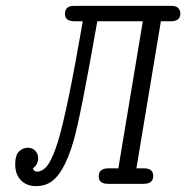

<svg xmlns="http://www.w3.org/2000/svg" viewBox="-20 -631 639 659"><path d="M32.2 -66.9Q32.2 -99.1 45.7 -111.6Q59.1 -124 75.2 -124Q90.3 -124 100.6 -114Q110.8 -104 110.8 -87.9Q110.8 -65.9 92.8 -53.2Q96.7 -41 108.9 -42Q130.9 -43.9 147 -69.1Q163.1 -94.2 179.2 -146Q211.4 -252 264.2 -558.1H234.9Q202.6 -558.1 203.1 -584Q203.1 -610.8 233.9 -610.8H567.9Q585.9 -610.8 592.5 -602.5Q599.1 -594.2 599.1 -585Q599.1 -558.1 566.9 -558.1H532.2L448.2 -53.2H474.1Q506.3 -53.2 505.9 -26.9Q505.9 0 472.2 0H351.1Q318.8 0 318.8 -25.9Q318.8 -52.7 351.1 -53.2H386.2L470.2 -558.1H314Q256.8 -231.9 232.9 -148.9Q197.8 -25.9 145 -1Q127 7.8 104 7.8Q70.8 7.8 51.5 -12.5Q32.2 -32.7 32.2 -66.9Z"/></svg>

Font: CMU Typewriter Text
Style: LightOblique
Weight: 200
Italic angle: -9.46001°
Version: Version 0.7.0